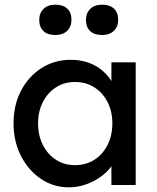

<svg xmlns="http://www.w3.org/2000/svg" viewBox="-20 -792 673 822"><path d="M38 -264Q38 -343 70.5 -404.5Q103 -466 158.5 -501Q214 -536 283 -536Q324 -536 358 -524Q392 -512 417.5 -490.5Q443 -469 459.5 -441Q476 -413 480 -381L457 -389V-525H561V0H457V-125L481 -132Q475 -105 456.5 -79.5Q438 -54 409.5 -34Q381 -14 346.5 -2Q312 10 274 10Q209 10 155.5 -26Q102 -62 70 -124Q38 -186 38 -264ZM461 -264Q461 -315 440.5 -355Q420 -395 384 -418Q348 -441 301 -441Q255 -441 219.5 -418Q184 -395 163.5 -355Q143 -315 143 -264Q143 -212 163.5 -171.5Q184 -131 219.5 -108Q255 -85 301 -85Q348 -85 384 -108Q420 -131 440.5 -171.5Q461 -212 461 -264ZM348 -707Q348 -736 366.5 -754Q385 -772 417 -772Q450 -772 468 -755Q486 -738 486 -707Q486 -678 467.5 -660Q449 -642 417 -642Q384 -642 366 -659Q348 -676 348 -707ZM148 -707Q148 -736 166.5 -754Q185 -772 217 -772Q250 -772 268 -755Q286 -738 286 -707Q286 -678 267.5 -660Q249 -642 217 -642Q184 -642 166 -659Q148 -676 148 -707Z"/></svg>

Font: Mach
Style: Regular
Weight: 400
Version: Version 1.002